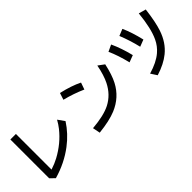

<svg xmlns="http://www.w3.org/2000/svg" viewBox="105 -1771 2790 2790"><g transform="rotate(-45 1500.0 -376.5)"><path d="M172.9 -809.1H286.6V-77.1Q377.9 -106.4 449.2 -145Q649.4 -252.9 781.7 -419.9Q820.8 -469.2 856.4 -533.2L928.7 -431.2Q827.1 -273.4 672.4 -155.8Q483.9 -12.7 242.7 56.2L172.9 -12.2Z M1446.8 -562Q1292.5 -630.9 1126 -672.4L1160.2 -777.3Q1353 -733.4 1483.9 -668ZM1138.2 -76.2Q1379.9 -96.7 1508.3 -162.6Q1659.7 -240.7 1740.7 -402.3Q1793.5 -506.8 1826.2 -675.8L1919.9 -606.9Q1880.4 -426.3 1824.2 -319.8Q1722.7 -126 1513.7 -39.1Q1381.8 15.6 1161.1 39.1Z M2189.9 -377Q2144 -565.9 2082 -702.1L2184.1 -750Q2252.4 -604 2297.9 -418ZM2460 -428.2Q2420.4 -595.7 2356.9 -752.9L2460.9 -794.9Q2522.5 -658.7 2566.9 -469.2ZM2285.2 -50.3Q2464.4 -103 2564.5 -188.5Q2643.1 -254.9 2688 -350.1Q2759.8 -501 2788.1 -785.2L2899.9 -753.9Q2871.6 -522 2827.1 -390.6Q2765.1 -207 2632.8 -99.6Q2521.5 -9.3 2347.2 44.9Z"/></g></svg>

Font: BIZ UDGothic
Style: Bold
Weight: 700
Monospace: yes
Designer: TypeBank Co., Ltd.
Foundry: Morisawa Inc.
Version: Version 1.05